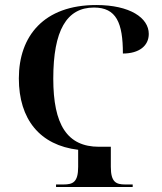

<svg xmlns="http://www.w3.org/2000/svg" viewBox="-20 -744 644 764"><path d="M203 0H508V-10H478C442 -10 421 -19 421 -80V-160H374C247 -160 192 -248 192 -431C192 -623 245 -714 354 -714C443 -714 469 -653 469 -531C534 -531 572 -562 572 -609C572 -673 497 -724 363 -724C155 -724 55 -601 55 -432C55 -269 139 -166 291 -148V-80C291 -19 270 -10 233 -10H203Z"/></svg>

Font: Noto Serif Display SemiCondensed SemiBold
Style: Regular
Weight: 600
Width: 4
Designer: Monotype Design Team
Foundry: Monotype Imaging Inc.
Version: Version 2.009